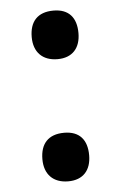

<svg xmlns="http://www.w3.org/2000/svg" viewBox="-46 -589 398 634"><g transform="rotate(-5 153.5 -272.0)"><path d="M155 -394C204 -394 231 -424 231 -474C231 -525 206 -555 155 -555C102 -555 76 -525 76 -474C76 -424 105 -394 155 -394ZM155 11C204 11 231 -19 231 -69C231 -120 206 -150 155 -150C102 -150 76 -120 76 -69C76 -19 105 11 155 11Z"/></g></svg>

Font: Noto Sans Oriya ExtCond Bold
Style: Bold
Weight: 700
Width: 2
Designer: Amélie Bonet and Sol Matas
Foundry: Google LLC
Version: Version 2.006